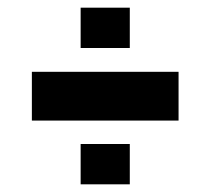

<svg xmlns="http://www.w3.org/2000/svg" viewBox="-20 -503 548 500"><path d="M190 -378V-483H318V-378ZM63 -189V-316H445V-189ZM190 -23V-128H318V-23Z"/></svg>

Font: Saira Semi Condensed ExtraBold
Style: Regular
Weight: 800
Width: 4
Designer: Hector Gatti with collaboration of the Omnibus-Type team
Foundry: Omnibus-Type
Version: Version 1.001; ttfautohint (v1.8)